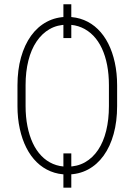

<svg xmlns="http://www.w3.org/2000/svg" viewBox="-20 -799 625 890"><path d="M310.5 -779.3V-622.6H273.9V-779.3ZM310.5 -87.9V70.8H273.9V-87.9ZM522.9 -403.3V-307.6Q522.9 -236.3 506.8 -178Q490.7 -119.6 460.4 -77.6Q430.2 -35.6 387.5 -12.9Q344.7 9.8 291.5 9.8Q250 9.8 214.4 -4.9Q178.7 -19.5 150.4 -47.1Q122.1 -74.7 102.3 -113.8Q82.5 -152.8 71.8 -201.7Q61 -250.5 61 -307.6V-403.3Q61 -474.6 77.4 -533Q93.8 -591.3 124 -633.3Q154.3 -675.3 197 -698Q239.7 -720.7 291.5 -720.7Q333.5 -720.7 369.4 -706.1Q405.3 -691.4 433.6 -663.8Q461.9 -636.2 481.7 -597.2Q501.5 -558.1 512.2 -509Q522.9 -460 522.9 -403.3ZM484.9 -307.6V-404.3Q484.9 -454.1 476.6 -497.3Q468.3 -540.5 452.1 -575Q436 -609.4 412.4 -633.8Q388.7 -658.2 358.4 -671.4Q328.1 -684.6 291.5 -684.6Q246.1 -684.6 210.4 -664.3Q174.8 -644 149.7 -606.9Q124.5 -569.8 111.6 -518.3Q98.6 -466.8 98.6 -404.3V-307.6Q98.6 -257.3 107.2 -214.1Q115.7 -170.9 131.8 -136.2Q147.9 -101.6 171.6 -76.9Q195.3 -52.2 225.6 -39.3Q255.9 -26.4 291.5 -26.4Q337.9 -26.4 373.8 -46.6Q409.7 -66.9 434.6 -104Q459.5 -141.1 472.2 -192.9Q484.9 -244.6 484.9 -307.6Z"/></svg>

Font: Roboto Condensed ExtraLight
Style: Regular
Weight: 250
Designer: Christian Robertson
Foundry: Google
Version: Version 3.008; 2023